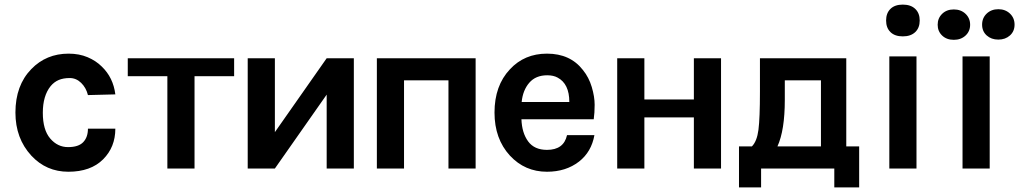

<svg xmlns="http://www.w3.org/2000/svg" viewBox="-20 -732 4427 834"><path d="M47 -243Q47 -361 116 -432Q181 -499 278 -499Q324 -499 360.5 -483.5Q397 -468 422 -443Q472 -395 481 -322L362 -319Q354 -351 332.5 -372Q311 -393 283 -393Q255 -393 235 -384.5Q215 -376 200 -358Q166 -316 166 -242Q166 -168 198 -130.5Q230 -93 275.5 -93Q321 -93 341.5 -114.5Q362 -136 362 -173H481Q481 -93 428 -40Q374 14 277 14Q181 14 116 -56Q47 -131 47 -243Z M535 -401V-479H997V-401H825V0H707V-401Z M1056 0V-479H1174V-158L1399 -479H1517V0H1399V-321L1174 0Z M1617 0V-479H2046V0H1928V-383H1735V0Z M2128 -243Q2128 -360 2195 -431Q2258 -499 2356 -499Q2457 -499 2512 -428Q2538 -396 2550.5 -354Q2563 -312 2563 -277Q2563 -242 2559 -214H2245Q2247 -155 2274 -118Q2301 -81 2356 -81Q2429 -81 2443 -145H2562Q2549 -72 2495 -30Q2438 14 2356 14Q2260 14 2195 -56Q2128 -129 2128 -243ZM2246 -289H2453Q2453 -368 2402 -395Q2384 -405 2357 -405Q2307 -405 2279 -372.5Q2251 -340 2246 -289Z M2661 0V-479H2779V-300H2994V-479H3112V0H2994V-222H2779V0Z M3190 -96H3246Q3268 -118 3274.5 -168Q3281 -218 3281 -334V-479H3656V-96H3712V82H3604V0H3286V82H3190ZM3357 -96H3546V-383H3389V-298Q3389 -166 3357 -96Z M3848 -592.5Q3829 -611 3829 -643Q3829 -675 3848 -693.5Q3867 -712 3901.5 -712Q3936 -712 3955.5 -693.5Q3975 -675 3975 -643Q3975 -611 3955.5 -592.5Q3936 -574 3901.5 -574Q3867 -574 3848 -592.5ZM3843 0V-487H3961V0Z M4072.5 -577.5Q4053 -596 4053 -624.5Q4053 -653 4072.5 -672Q4092 -691 4123 -691Q4154 -691 4174 -672Q4194 -653 4194 -624.5Q4194 -596 4174 -577.5Q4154 -559 4123 -559Q4092 -559 4072.5 -577.5ZM4266 -578Q4246 -596 4246 -625Q4246 -654 4266 -673Q4286 -692 4316.5 -692Q4347 -692 4367 -673Q4387 -654 4387 -625Q4387 -596 4367 -578Q4347 -560 4316.5 -560Q4286 -560 4266 -578ZM4161 0V-487H4279V0Z"/></svg>

Font: Karmilla
Style: Bold
Weight: 700
Designer: Jonathan Pinhorn
Version: Version 1.000